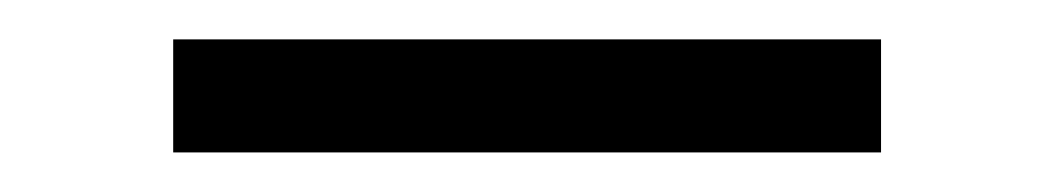

<svg xmlns="http://www.w3.org/2000/svg" viewBox="-20 -318 539 98"><path d="M68.4 -240.2V-297.9H429.7V-240.2Z"/></svg>

Font: Playfair Display SC
Style: Regular
Weight: 400
Designer: Claus Eggers Sørensen
Foundry: Claus Eggers Sørensen
Version: Version 1.004;PS 001.004;hotconv 1.0.70;makeotf.lib2.5.58329